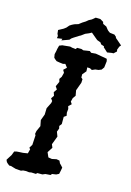

<svg xmlns="http://www.w3.org/2000/svg" viewBox="-142 -911 671 983"><g transform="rotate(15 193.5 -419.0)"><path d="M72 9 44 7 30 3 17 -1H7L-3 -9L-9 -15L-14 -26L-4 -42L5 -56L13 -77L25 -80L38 -81L58 -82L71 -84L83 -86L89 -109L83 -116L94 -134L97 -185L93 -192L96 -208L109 -237L103 -268L115 -300L116 -334L132 -366L134 -377L125 -389L136 -405L130 -423L142 -440L132 -455L144 -481L140 -496L149 -509L155 -532L147 -546L163 -561L150 -578L138 -575L121 -577L103 -580L93 -588L87 -594L84 -612L88 -629L90 -641L95 -660L110 -666L121 -667L140 -669L151 -670L163 -667L181 -665L187 -673H210L221 -669L240 -672L254 -674L263 -667L287 -669L299 -667L321 -663L334 -661L348 -658L351 -646L349 -629L347 -612L337 -598L322 -592L305 -590L289 -583L278 -589L263 -590L264 -569L247 -549V-532L255 -525L254 -506L238 -462L243 -434L232 -419L227 -399L235 -387L220 -373L224 -359L222 -339L225 -323L212 -314V-276L202 -263L205 -250L198 -232L207 -208L190 -163L197 -146L179 -118L190 -93L209 -90L233 -95L249 -92L255 -79L263 -71L272 -61L269 -44L265 -26L251 -19L230 -16L224 -9L197 -7L183 -1H156L150 5L126 4L114 6L98 4L82 5ZM99 -689 102 -698 74 -694 76 -706 71 -717 69 -736 95 -750 107 -759 119 -773 130 -780 142 -786 162 -792 179 -805 195 -815 207 -825 222 -833 239 -847 264 -846 281 -836 284 -826 303 -817 314 -803 319 -798 329 -791 354 -788 365 -778V-774L378 -763L401 -743L394 -735L387 -717L389 -708L374 -694H366L341 -690L327 -703L318 -711V-716L301 -722L295 -731L276 -738L265 -747L240 -768L227 -761L208 -753L189 -739L183 -736L156 -719L146 -712L138 -703Z"/></g></svg>

Font: Winky Rough
Style: Italic
Weight: 400
Italic angle: -8.97852°
Designer: Simon Atzbach
Foundry: typofactur
Version: Version 1.206